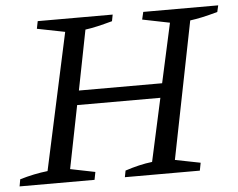

<svg xmlns="http://www.w3.org/2000/svg" viewBox="-59 -705 946 763"><g transform="rotate(-5 413.5 -324.0)"><path d="M-11 0 -6 -28Q51 -45 105 -51L223 -596L112 -618L118 -648H417L412 -622Q379 -613 353 -607Q327 -601 304 -598L257 -359H589L641 -596L532 -618L539 -648H838L832 -622Q796 -612 770.5 -606.5Q745 -601 722 -598L613 -51L714 -31L708 0H409L414 -26Q441 -35 468.5 -41.5Q496 -48 522 -51L577 -302H245L195 -51L294 -31L288 0Z"/></g></svg>

Font: Piazzolla SC
Style: Italic
Weight: 400
Italic angle: -11.3°
Designer: Juan Pablo del Peral
Foundry: Huerta Tipografica
Version: Version 1.330